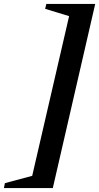

<svg xmlns="http://www.w3.org/2000/svg" viewBox="-132 -754 505 978"><path d="M353 -734 137 204H-112L-107 179L64 133L22 185L230 -715L249 -663L98 -709L104 -734Z"/></svg>

Font: Platypi Light
Style: Bold Italic
Weight: 700
Italic angle: -13°
Version: Version 1.200